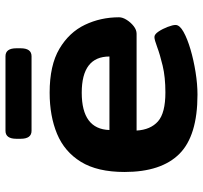

<svg xmlns="http://www.w3.org/2000/svg" viewBox="-40 -692 740 700"><g transform="rotate(-90 330.0 -342.0)"><path d="M335 8Q185 8 119 -58Q53 -124 53 -258Q53 -357 90 -417Q127 -477 192 -504Q257 -531 342 -531Q442 -531 502 -495.5Q562 -460 589.5 -402.5Q617 -345 617 -278Q617 -265 607.5 -250Q598 -235 584.5 -224.5Q571 -214 557 -214H204Q207 -163 237.5 -136Q268 -109 343 -109Q399 -109 440.5 -119Q482 -129 508.5 -139Q535 -149 545 -149Q555 -149 565 -134Q575 -119 582 -100.5Q589 -82 589 -72Q589 -57 564 -43Q539 -29 500 -17.5Q461 -6 417 1Q373 8 335 8ZM206 -313H474Q474 -414 342 -414Q209 -414 206 -313ZM203 -597Q174 -597 174 -637V-652Q174 -692 203 -692H475Q504 -692 504 -652V-637Q504 -597 475 -597Z"/></g></svg>

Font: Asap Expanded
Style: Bold
Weight: 700
Width: 7
Designer: Pablo Cosgaya
Foundry: Omnibus-Type
Version: Version 3.001; ttfautohint (v1.8.4.7-5d5b)